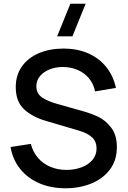

<svg xmlns="http://www.w3.org/2000/svg" viewBox="-20 -995 684 1030"><path d="M368.5 -800H286.5L357.5 -975H439.5ZM36.5 -206.5 145.5 -223Q156.5 -179.5 183.8 -148Q211 -116.5 250.5 -100Q290 -83.5 337 -83.5Q380.5 -83.5 417.5 -97.5Q454.5 -111.5 476.2 -137.5Q498 -163.5 498 -198.5Q498 -235.5 474.2 -257.8Q450.5 -280 407.5 -293L223 -347.5Q154.5 -367.5 109.5 -408.5Q64.5 -449.5 64.5 -528Q64.5 -592.5 98 -639.2Q131.5 -686 189.8 -710.2Q248 -734.5 321 -734.5Q393.5 -734.5 451.8 -709.5Q510 -684.5 548.8 -637Q587.5 -589.5 602 -523.5L490 -504.5Q482 -545 457.2 -574.8Q432.5 -604.5 396 -620Q359.5 -635.5 317 -635.5Q278 -635.5 245.5 -622.5Q213 -609.5 194 -586Q175 -562.5 175 -533Q175 -493 205.8 -472.2Q236.5 -451.5 287 -437.5L420 -400Q469 -386.5 507.8 -368Q546.5 -349.5 576.8 -309.8Q607 -270 607 -205.5Q607 -135.5 569.8 -85.8Q532.5 -36 469.8 -10.5Q407 15 331 15Q253.5 15 191 -11.8Q128.5 -38.5 88.2 -88.8Q48 -139 36.5 -206.5Z"/></svg>

Font: Manrope KiralyPet SmBd KiralyPet
Style: Regular
Weight: 600
Designer: Mikhail Sharanda
Foundry: Mikhail Sharanda
Version: Version 4.502